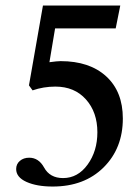

<svg xmlns="http://www.w3.org/2000/svg" viewBox="-20 -665 509 696"><path d="M170.9 11.2Q113.3 11.2 75.9 -5.6Q38.6 -22.5 38.6 -52.2Q38.6 -70.3 52 -81.8Q65.4 -93.3 85.9 -93.3Q120.1 -93.3 139.6 -58.1Q160.6 -19.5 208.5 -19.5Q262.2 -19.5 297.6 -68.4Q333 -117.2 333 -185.5Q333 -258.3 291.5 -304.7Q250 -351.1 180.7 -351.1Q137.7 -351.1 98.1 -337.4L85 -355.5L135.7 -645H416L399.4 -562H179.7L159.2 -439.5Q187.5 -443.4 199.7 -443.4Q304.7 -443.4 365 -388.2Q425.3 -333 425.3 -235.4Q425.3 -127.4 355.5 -58.1Q285.6 11.2 170.9 11.2Z"/></svg>

Font: Elstob SemiBold
Style: Regular
Weight: 600
Designer: Peter S. Baker
Version: Version 1.015